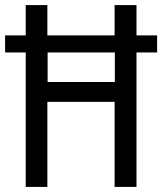

<svg xmlns="http://www.w3.org/2000/svg" viewBox="-21 -734 637 754"><path d="M80 0H165V-334H429V0H515V-528H596V-595H515V-714H429V-595H165V-714H80V-595H-1V-528H80ZM166 -412V-528H430V-412Z"/></svg>

Font: Noto Sans Gurmukhi UI Condensed
Style: Regular
Weight: 400
Width: 3
Designer: Jelle Bosma - Monotype Design Team
Foundry: Monotype Imaging Inc.
Version: Version 2.004